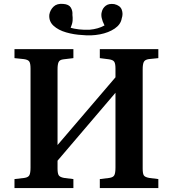

<svg xmlns="http://www.w3.org/2000/svg" viewBox="-20 -961 884 981"><path d="M54 0V-46L105 -52Q125 -55 130.5 -66.5Q136 -78 136 -105V-611Q136 -636 130 -646Q124 -656 102 -659L54 -664V-710H355V-664L305 -658Q285 -656 279.5 -644Q274 -632 274 -607V-220L570 -566V-611Q570 -635 564 -645Q558 -655 537 -658L490 -664V-710H789V-664L740 -659Q720 -656 714.5 -644Q709 -632 709 -607V-100Q709 -75 714.5 -65.5Q720 -56 742 -52L789 -46V0H490V-46L539 -52Q559 -55 564.5 -66.5Q570 -78 570 -105V-487L274 -140V-100Q274 -75 280 -65.5Q286 -56 307 -52L355 -46V0ZM400 -782Q358 -784 318 -795.5Q278 -807 253.5 -829.5Q229 -852 232 -886Q236 -910 253.5 -927Q271 -944 303 -941Q332 -939 342 -922Q352 -905 350 -885Q352 -872 351 -856Q350 -840 341 -819Q358 -814 383 -811Q408 -808 437 -809Q482 -813 514 -831Q492 -874 500 -900Q504 -919 520 -931.5Q536 -944 564 -940Q594 -933 602 -911.5Q610 -890 602 -867Q597 -836 566 -815Q535 -794 490.5 -785.5Q446 -777 400 -782Z"/></svg>

Font: Literata 36pt SemiBold
Style: Regular
Weight: 600
Designer: Latin by Veronika Burian and Jose Scaglione. Greek by Irene Vlachou. Cyrillic by Vera Evstafieva.
Foundry: TypeTogether
Version: Version 3.002